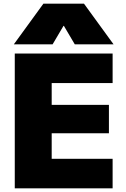

<svg xmlns="http://www.w3.org/2000/svg" viewBox="-20 -1020 681 1040"><path d="M60 0V-730H590V-570H260V-452H570V-298H260V-160H590V0ZM55 -780 215 -1000H435L595 -780H385L326 -880H324L265 -780Z"/></svg>

Font: M PLUS 2 Thin Black
Style: Regular
Weight: 900
Version: Version 1.001